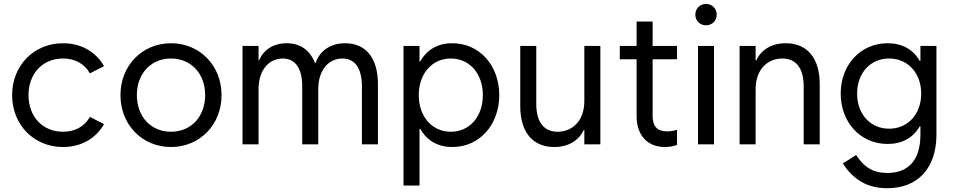

<svg xmlns="http://www.w3.org/2000/svg" viewBox="-20 -739 4880 983"><path d="M302.7 13.7C396 13.7 471.2 -30.8 512.7 -103.5L440.4 -140.6C413.1 -92.3 365.2 -64.5 302.7 -64.5C198.2 -64.5 126 -141.6 126 -252C126 -362.3 198.2 -439.5 302.7 -439.5C365.2 -439.5 413.1 -411.6 440.4 -363.3L512.7 -400.4C471.2 -473.1 396 -517.6 302.7 -517.6C153.3 -517.6 42 -403.3 42 -252C42 -100.6 153.3 13.7 302.7 13.7Z M855.5 13.7C1002.9 13.7 1114.3 -100.6 1114.3 -252C1114.3 -403.3 1002.9 -517.6 855.5 -517.6C708 -517.6 596.7 -403.3 596.7 -252C596.7 -100.6 708 13.7 855.5 13.7ZM855.5 -64.5C752.9 -64.5 680.7 -141.6 680.7 -252C680.7 -362.3 752.9 -439.5 855.5 -439.5C958 -439.5 1030.3 -362.3 1030.3 -252C1030.3 -141.6 958 -64.5 855.5 -64.5Z M1221.7 0H1303.7V-281.2C1303.7 -389.6 1364.3 -439.5 1427.7 -439.5C1491.2 -439.5 1527.3 -389.6 1527.3 -296.9V0H1609.4V-281.2C1609.4 -389.6 1669.9 -439.5 1733.4 -439.5C1796.9 -439.5 1833 -389.6 1833 -296.9V0H1915V-308.6C1915 -438.5 1855.5 -517.6 1747.1 -517.6C1671.4 -517.6 1616.2 -478 1595.7 -416H1592.8C1567.9 -481 1518.6 -517.6 1447.3 -517.6C1380.4 -517.6 1330.1 -484.4 1306.6 -430.7H1303.7V-503.9H1221.7Z M2045.9 210.9H2127.9V-79.1H2131.8C2165.5 -19 2221.7 13.7 2295.9 13.7C2435.5 13.7 2536.1 -100.6 2536.1 -252C2536.1 -403.3 2435.5 -517.6 2295.9 -517.6C2221.7 -517.6 2165.5 -484.9 2131.8 -424.8H2127.9V-503.9H2045.9ZM2288.1 -64.5C2192.4 -64.5 2124 -141.6 2124 -252C2124 -362.3 2192.4 -439.5 2288.1 -439.5C2384.8 -439.5 2452.1 -361.3 2452.1 -252C2452.1 -142.6 2384.8 -64.5 2288.1 -64.5Z M3053.7 -503.9H2971.7V-222.7C2971.7 -114.3 2905.3 -64.5 2835 -64.5C2764.6 -64.5 2725.6 -114.3 2725.6 -207V-503.9H2643.6V-195.3C2643.6 -65.4 2705.1 13.7 2817.4 13.7C2889.2 13.7 2943.4 -19.5 2968.8 -73.2H2971.7V0H3053.7Z M3153.3 -435.5H3239.3V-143.6C3239.3 -46.9 3294.9 13.7 3383.8 13.7C3409.2 13.7 3430.7 8.8 3446.3 2.9V-74.2C3428.7 -69.3 3411.1 -66.4 3395.5 -66.4C3344.7 -66.4 3321.3 -91.8 3321.3 -146.5V-435.5H3446.3V-503.9H3321.3V-628.9H3239.3V-503.9H3153.3Z M3553.7 0H3635.7V-503.9H3553.7ZM3594.7 -609.4C3626 -609.4 3649.4 -632.8 3649.4 -664.1C3649.4 -695.3 3626 -718.8 3594.7 -718.8C3563.5 -718.8 3540 -695.3 3540 -664.1C3540 -632.8 3563.5 -609.4 3594.7 -609.4Z M3766.6 0H3848.6V-281.2C3848.6 -389.6 3915 -439.5 3985.4 -439.5C4055.7 -439.5 4094.7 -389.6 4094.7 -296.9V0H4176.8V-308.6C4176.8 -438.5 4115.2 -517.6 4002.9 -517.6C3931.2 -517.6 3877 -484.4 3852.5 -430.7H3848.6V-503.9H3766.6Z M4532.2 -80.1C4435.5 -80.1 4368.2 -155.3 4368.2 -259.8C4368.2 -364.3 4435.5 -439.5 4532.2 -439.5C4627.9 -439.5 4696.3 -365.2 4696.3 -259.8C4696.3 -154.3 4627.9 -80.1 4532.2 -80.1ZM4522.5 224.6C4677.7 224.6 4774.4 124 4774.4 -50.8V-503.9H4692.4V-427.7H4688.5C4654.8 -486.3 4598.6 -517.6 4524.4 -517.6C4384.8 -517.6 4284.2 -406.2 4284.2 -259.8C4284.2 -113.3 4384.8 -2 4524.4 -2C4598.6 -2 4654.8 -33.2 4688.5 -91.8H4692.4V-50.8C4692.4 79.1 4632.8 146.5 4522.5 146.5C4453.1 146.5 4406.2 120.1 4363.3 54.7L4294.9 97.7C4349.6 182.6 4422.9 224.6 4522.5 224.6Z"/></svg>

Font: Wanted Sans
Style: Regular
Weight: 400
Designer: Original Design by Kil Hyung-jin and Kang Hanbin, Wanted Lab, Inc; Hangeul from Source Han Sans by Jang Soo-young and Ka
Foundry: Wanted Lab, Inc.
Version: Version 1.001;Glyphs 3.2 (3227)